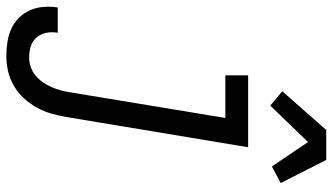

<svg xmlns="http://www.w3.org/2000/svg" viewBox="-286 -564 1023 590"><g transform="rotate(90 225.0 -268.5)"><path d="M101 223Q79 223 57.5 219.5Q36 216 17.5 207.5Q-1 199 -15.5 184.5Q-30 170 -38.5 151.5Q-47 133 -49 111Q-51 89 -48 68L-47 65H30V66Q27 84 30.5 101Q34 118 45 130.5Q56 143 72.5 148Q89 153 106 153Q121 153 135.5 148Q150 143 161.5 133.5Q173 124 182 111Q191 98 197 84.5Q203 71 207 56.5Q211 42 213 28L292 -450H161V-520H382L289 39Q285 62 278.5 85Q272 108 260 129.5Q248 151 231 169.5Q214 188 192 200.5Q170 213 147 218Q124 223 101 223ZM254 -588 210 -625 329 -760H421L492 -620L441 -593L366 -704Z"/></g></svg>

Font: Iosevka Oblique
Style: Regular
Weight: 400
Italic angle: -9°
Monospace: yes
Designer: Belleve Invis
Foundry: Belleve Invis
Version: Version 32.5.0; ttfautohint (v1.8.4)